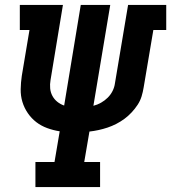

<svg xmlns="http://www.w3.org/2000/svg" viewBox="-20 -755 691 775"><path d="M123 0V-101H200L221 -225Q195 -229 170.5 -238Q146 -247 126.5 -262Q107 -277 92.5 -298Q78 -319 70.5 -343.5Q63 -368 63.5 -395Q64 -422 68 -449L99 -634H60V-735H234L184 -432Q184 -432 184 -432Q184 -432 184 -432Q181 -415 182.5 -398.5Q184 -382 191.5 -368Q199 -354 211.5 -344Q224 -334 239 -329L306 -735H425L357 -328Q373 -332 388 -340.5Q403 -349 415 -361Q427 -373 434.5 -388Q442 -403 444 -419L497 -735H651V-634H599L560 -403Q557 -384 551.5 -366Q546 -348 535.5 -332Q525 -316 511.5 -301.5Q498 -287 482.5 -275.5Q467 -264 449.5 -255Q432 -246 414 -240Q396 -234 377.5 -230Q359 -226 341 -224L320 -101H384V0Z"/></svg>

Font: Iosevka Curly Slab ExObl
Style: Bold
Weight: 700
Width: 7
Italic angle: -9°
Monospace: yes
Designer: Belleve Invis
Foundry: Belleve Invis
Version: Version 11.0.0; ttfautohint (v1.8.3)